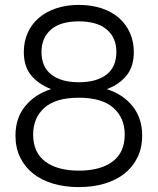

<svg xmlns="http://www.w3.org/2000/svg" viewBox="-20 -746 643 782"><path d="M301 16Q244 16 196.5 2Q149 -12 115 -39Q81 -66 62 -105Q43 -144 43 -194Q43 -265 82.5 -313.5Q122 -362 188 -383Q137 -403 107 -439Q77 -475 77 -534Q77 -576 92.5 -611.5Q108 -647 137.5 -672.5Q167 -698 208.5 -712Q250 -726 301 -726Q353 -726 394.5 -712Q436 -698 465 -672.5Q494 -647 509.5 -611.5Q525 -576 525 -534Q525 -475 495.5 -438.5Q466 -402 415 -383Q481 -362 520 -313.5Q559 -265 559 -194Q559 -144 540 -105Q521 -66 487 -39Q453 -12 405.5 2Q358 16 301 16ZM301 -51Q389 -51 438.5 -88Q488 -125 488 -198Q488 -266 441.5 -307Q395 -348 301 -348Q207 -348 161 -307Q115 -266 115 -198Q115 -125 164.5 -88Q214 -51 301 -51ZM301 -411Q373 -411 413.5 -442Q454 -473 454 -535Q454 -592 415 -625.5Q376 -659 301 -659Q226 -659 187.5 -625.5Q149 -592 149 -535Q149 -473 189.5 -442Q230 -411 301 -411Z"/></svg>

Font: Geist Light
Style: Regular
Weight: 400
Designer: Basement.studio, Andrés Briganti, Mateo Zaragoza
Foundry: Basement.studio, Vercel, Andrés Briganti, Guido Ferreyra, Mateo Zaragoza
Version: Version 1.401